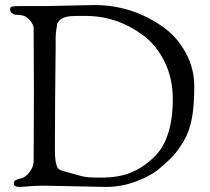

<svg xmlns="http://www.w3.org/2000/svg" viewBox="-20 -736 832 759"><path d="M114 -369 113 -98C113 -85.3 108.5 -72.5 99.5 -59.5C90.5 -46.5 80.7 -37.7 70 -33C66.7 -31.7 61.2 -30 53.5 -28C45.8 -26 40.8 -23.8 38.5 -21.5C36.2 -19.2 35 -15.3 35 -10C35 -1.3 43 3 59 3C62.3 3 74 2.2 94 0.5C114 -1.2 135.7 -2 159 -2L399 3C439 3 478 -4 516 -18C554 -32 584.3 -48.3 607 -67C629.7 -85.7 648.3 -102.8 663 -118.5C677.7 -134.2 692.3 -154.5 707 -179.5C721.7 -204.5 732.2 -234.2 738.5 -268.5C744.8 -302.8 748 -344.7 748 -394C748 -443.3 736 -489.2 712 -531.5C688 -573.8 656.7 -608 618 -634C538 -688.7 449.7 -716 353 -716L158 -712H71C48.3 -712 34.2 -711.5 28.5 -710.5C22.8 -709.5 20 -705.8 20 -699.5C20 -693.2 22.2 -688.2 26.5 -684.5C30.8 -680.8 35.2 -678.7 39.5 -678C43.8 -677.3 51.7 -676.7 63 -676C74.3 -675.3 85.5 -669.2 96.5 -657.5C107.5 -645.8 113 -634.3 113 -623ZM198 -354 200 -546V-588C200 -596.7 200.8 -606.8 202.5 -618.5C204.2 -630.2 205.5 -638 206.5 -642C207.5 -646 210.7 -650.7 216 -656C226.7 -667.3 248 -673 280 -673H320C402.7 -673 479 -646.7 549 -594C583 -568 610.5 -533.3 631.5 -490C652.5 -446.7 663 -398.3 663 -345C663 -239 638.3 -162.3 589 -115C559.7 -87 529 -66.5 497 -53.5C465 -40.5 426.3 -34 381 -34H361C335.7 -34 315.2 -36.2 299.5 -40.5L258 -52L226 -61C216.7 -63.7 210.3 -68 207 -74C200.3 -87.3 197 -109.7 197 -141Z"/></svg>

Font: Sorts Mill Goudy
Style: Regular
Weight: 400
Version: Version 003.101